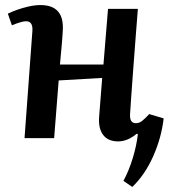

<svg xmlns="http://www.w3.org/2000/svg" viewBox="-20 -546 667 759"><path d="M384 -238 212 -228 194 0H77L108 -423Q111 -462 83 -462Q66 -462 27 -446L11 -492Q25 -499 47 -507Q69 -515 94 -520.5Q119 -526 140 -526Q236 -526 228 -422Q226 -387 223 -356Q220 -325 217 -291H389L407 -511H525Q521 -459 516 -395.5Q511 -332 506.5 -270Q502 -208 498.5 -160Q495 -112 494 -92Q493 -59 517 -59Q531 -59 542.5 -68.5Q554 -78 570 -95L627 -78Q618 -1 585.5 72Q553 145 503 193L468 169Q490 128 505 78.5Q520 29 525 -16L520 -17Q505 -4 486 4.5Q467 13 447 13Q407 13 387.5 -13Q368 -39 372 -86Z"/></svg>

Font: Literata 36pt SemiBold
Style: Italic
Weight: 600
Italic angle: -2°
Designer: Latin by Veronika Burian and Jose Scaglione. Greek by Irene Vlachou. Cyrillic by Vera Evstafieva
Foundry: TypeTogether
Version: Version 3.002